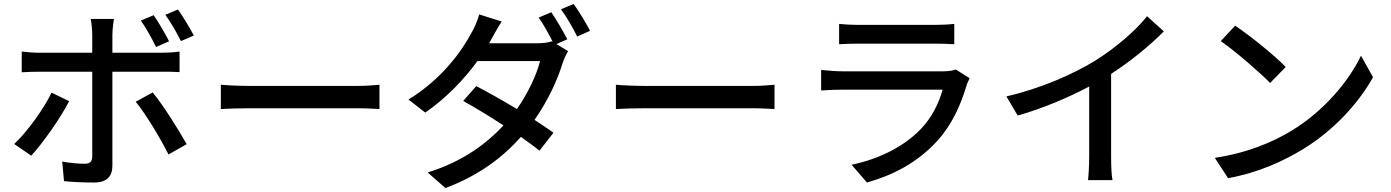

<svg xmlns="http://www.w3.org/2000/svg" viewBox="-20 -875 7040 972"><path d="M961 -695C943 -731 907 -790 881 -827L817 -800C845 -762 875 -709 896 -667ZM836 -666C816 -705 783 -762 758 -798L693 -771C720 -733 750 -678 770 -637ZM241 -406C201 -323 118 -208 52 -146L138 -87C194 -147 286 -276 330 -363ZM801 -512C826 -512 860 -512 889 -510V-614C863 -610 826 -608 800 -608H549V-700C549 -723 554 -765 557 -779H439C443 -763 447 -724 447 -701V-608H179C148 -608 118 -611 90 -614V-509C117 -511 149 -512 180 -512H447V-83C446 -56 435 -46 409 -46C383 -46 338 -49 295 -57L304 42C349 47 408 49 456 49C521 49 549 18 549 -36V-512ZM667 -360C718 -298 792 -175 833 -93L925 -145C885 -217 806 -343 753 -407Z M1098 -323C1131 -325 1190 -327 1246 -327H1790C1834 -327 1879 -324 1901 -323V-446C1877 -444 1838 -440 1789 -440H1246C1192 -440 1130 -443 1098 -446Z M2852 -676C2832 -715 2796 -777 2771 -813L2707 -786C2731 -753 2758 -703 2778 -664L2774 -666C2755 -659 2728 -656 2699 -656H2456L2468 -677C2479 -697 2500 -736 2520 -766L2406 -802C2398 -772 2381 -732 2368 -711C2321 -622 2222 -478 2048 -371L2133 -305C2240 -379 2331 -475 2397 -566H2714C2697 -496 2652 -402 2597 -323C2524 -367 2447 -410 2391 -439L2325 -364C2379 -334 2456 -288 2529 -240C2442 -147 2321 -56 2145 -2L2235 77C2406 13 2528 -81 2617 -182C2654 -156 2687 -132 2711 -112L2782 -203C2757 -221 2723 -244 2686 -268C2754 -365 2803 -472 2828 -555C2835 -575 2846 -600 2856 -616L2797 -652ZM2820 -828C2848 -790 2881 -733 2902 -690L2967 -719C2949 -755 2911 -818 2884 -855Z M3098 -323C3131 -325 3190 -327 3246 -327H3790C3834 -327 3879 -324 3901 -323V-446C3877 -444 3838 -440 3789 -440H3246C3192 -440 3130 -443 3098 -446Z M4819 -523C4806 -518 4782 -514 4755 -514H4243C4214 -514 4176 -517 4137 -521V-417C4175 -420 4219 -421 4243 -421H4752C4734 -355 4698 -280 4641 -221C4559 -136 4436 -71 4291 -41L4369 49C4497 13 4624 -50 4727 -164C4801 -246 4845 -347 4874 -445C4876 -453 4884 -468 4889 -479ZM4228 -651C4256 -653 4292 -654 4323 -654H4712C4746 -654 4786 -653 4811 -651V-754C4786 -751 4745 -749 4713 -749H4323C4291 -749 4255 -751 4228 -754Z M5605 -501C5706 -566 5800 -644 5872 -716L5787 -793C5731 -721 5627 -632 5526 -569C5415 -500 5246 -426 5075 -387L5132 -290C5256 -325 5389 -381 5494 -437V-81C5494 -40 5491 15 5488 37H5612C5607 15 5605 -40 5605 -81Z M6233 -745 6160 -667C6234 -616 6358 -508 6410 -455L6489 -536C6433 -594 6304 -698 6233 -745ZM6130 -76 6197 27C6352 -1 6479 -60 6580 -122C6736 -218 6859 -355 6931 -484L6870 -593C6809 -465 6684 -315 6523 -216C6427 -157 6297 -101 6130 -76Z"/></svg>

Font: Noto Sans CJK JP Medium
Style: Regular
Weight: 500
Designer: Ryoko NISHIZUKA (kana & ideographs); Paul D. Hunt (Latin, Greek & Cyrillic); Wenlong ZHANG (bopomofo); Sandoll Communica
Foundry: Adobe Systems Incorporated
Version: Version 1.004;PS 1.004;hotconv 1.0.82;makeotf.lib2.5.63406